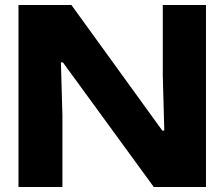

<svg xmlns="http://www.w3.org/2000/svg" viewBox="-20 -749 899 769"><path d="M54 0V-729H266L630 -226H638L632 -447V-729H805V0H596L232 -499H224L230 -286V0Z"/></svg>

Font: Mona Sans Expanded
Style: Bold
Weight: 700
Width: 7
Designer: Deni Anggara
Foundry: GitHub
Version: Version 2.000